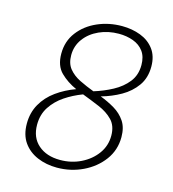

<svg xmlns="http://www.w3.org/2000/svg" viewBox="-106 -791 800 886"><g transform="rotate(15 294.0 -347.5)"><path d="M246 7Q195 7 152.5 -11Q110 -29 85 -64.5Q60 -100 60 -154Q60 -206 83.5 -247.5Q107 -289 148 -318.5Q189 -348 239 -366Q194 -386 162 -417.5Q130 -449 130 -507Q130 -566 163.5 -610Q197 -654 251.5 -678Q306 -702 369 -702Q417 -702 457.5 -686.5Q498 -671 522.5 -638.5Q547 -606 547 -556Q547 -502 520 -464Q493 -426 450 -401.5Q407 -377 357 -363Q394 -349 426 -330Q458 -311 478 -281.5Q498 -252 498 -206Q498 -144 462.5 -96Q427 -48 369.5 -20.5Q312 7 246 7ZM176 -512Q176 -472 196 -447.5Q216 -423 248.5 -407Q281 -391 318 -377Q364 -391 406 -413.5Q448 -436 474.5 -469.5Q501 -503 501 -551Q501 -591 482.5 -616Q464 -641 432.5 -652.5Q401 -664 364 -664Q313 -664 270 -644.5Q227 -625 201.5 -590.5Q176 -556 176 -512ZM107 -161Q107 -100 146.5 -65.5Q186 -31 251 -31Q305 -31 350.5 -53.5Q396 -76 423.5 -114Q451 -152 451 -200Q451 -247 425 -274Q399 -301 358.5 -318Q318 -335 276 -351Q231 -334 193 -308.5Q155 -283 131 -246.5Q107 -210 107 -161Z"/></g></svg>

Font: Bitter Light
Style: Italic
Weight: 300
Italic angle: -9°
Designer: Sol Matas, and Bitter project Authors
Foundry: Sol Matas
Version: Version 2.001